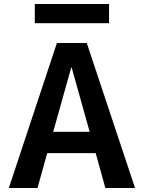

<svg xmlns="http://www.w3.org/2000/svg" viewBox="-20 -947 724 967"><path d="M155.3 -830.1V-926.8H529.3V-830.1ZM248 -283.2H431.6L340.8 -607.4H338.9ZM217.8 -175.8 168.9 0H24.4L266.6 -730.5H417L660.2 0H510.7L461.9 -175.8Z"/></svg>

Font: Mgen+ 1c bold
Style: Bold
Weight: 700
Designer: [Source Han Sans]
Ryoko NISHIZUKA  (kana & ideographs); Paul D. Hunt (Latin, Greek & Cyrillic); Wenlong ZHANG  (bopomofo
Version: Version 1.059.20150602